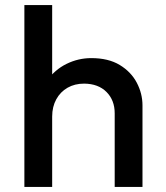

<svg xmlns="http://www.w3.org/2000/svg" viewBox="-20 -740 656 760"><path d="M76.5 0V-720H186.5V-394L164 -418.5Q197 -464.5 243.5 -487.2Q290 -510 341.5 -510Q409 -510 454 -482.8Q499 -455.5 521.5 -412.5Q544 -369.5 544 -323V0H434V-291.5Q434 -343.5 401.5 -376Q369 -408.5 313 -409Q276 -409 247.5 -392.8Q219 -376.5 202.8 -347Q186.5 -317.5 186.5 -278.5V0Z"/></svg>

Font: Geologica Cursive
Style: Regular
Weight: 400
Designer: Sindre Bremnes, Frode Helland
Foundry: Monokrom Skriftforlag AS
Version: Version 1.010;gftools[0.9.28]